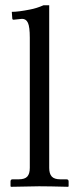

<svg xmlns="http://www.w3.org/2000/svg" viewBox="-20 -718 301 739"><path d="M94.7 -71.8V-572.8Q94.7 -614.3 87.6 -629.9Q80.6 -645.5 64.9 -645.5L32.7 -642.1Q27.3 -642.1 27.3 -647L25.4 -672.4Q50.8 -672.4 94.7 -681.2Q121.1 -686 147.5 -697.8H169.4V-71.8Q169.4 -49.3 179.2 -38.6Q189 -27.8 212.4 -27.8H235.8Q244.1 -27.8 244.1 -19.5V-1L242.2 1Q169.4 -1 130.4 -1L22.5 1L20.5 -1V-19.5Q20.5 -27.8 28.3 -27.8H51.8Q75.7 -27.8 85.2 -38.6Q94.7 -49.3 94.7 -71.8Z"/></svg>

Font: Libertinage
Style: b
Weight: 400
Designer: OSP
Foundry: OSP
Version: Version 1.0; 2008; OFL relea